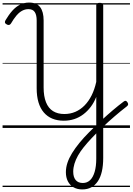

<svg xmlns="http://www.w3.org/2000/svg" viewBox="-20 -994 1030 1492"><path d="M619 478Q580 478 551.5 461.5Q523 445 507.5 415Q492 385 492 344Q492 308 504 271.5Q516 235 540 196Q564 157 597.5 116Q631 75 674 32Q722 -16 768 -58.5Q814 -101 857 -137.5Q900 -174 940 -204Q950 -212 957 -210.5Q964 -209 971 -198Q977 -188 975.5 -181Q974 -174 965 -167Q917 -130 870 -89.5Q823 -49 778 -6.5Q733 36 690 82Q657 117 630.5 150Q604 183 586 215Q568 247 558.5 278.5Q549 310 549 340Q549 382 568 405Q587 428 624 428Q657 428 680 406Q703 384 715.5 341.5Q728 299 728 239V-241Q711 -198 685.5 -164Q660 -130 627.5 -105.5Q595 -81 557 -68.5Q519 -56 476 -56Q426 -56 387 -72Q348 -88 320.5 -120Q293 -152 279 -199Q265 -246 265 -308V-835Q265 -878 250 -900.5Q235 -923 201 -923Q176 -923 153 -911Q130 -899 108.5 -874Q87 -849 65 -811Q59 -802 50.5 -800Q42 -798 31 -805Q20 -811 18.5 -819Q17 -827 23 -837Q49 -881 76.5 -911.5Q104 -942 136 -958Q168 -974 206 -974Q265 -974 292 -938.5Q319 -903 319 -835V-314Q319 -246 337.5 -199.5Q356 -153 392 -130.5Q428 -108 480 -108Q526 -108 565.5 -125Q605 -142 637 -174.5Q669 -207 692 -253Q715 -299 728 -358V-953Q728 -963 734.5 -967.5Q741 -972 755 -972Q769 -972 775.5 -967.5Q782 -963 782 -953V233Q782 293 771.5 338.5Q761 384 740 415Q719 446 689 462Q659 478 619 478ZM0 449H990V459H0ZM0 -20H990V0H0ZM0 -505H990V-500H0ZM0 -969H990V-959H0Z"/></svg>

Font: Playwrite IT Trad Guides
Style: Regular
Weight: 400
Designer: Veronika Burian, José Scaglione
Foundry: TypeTogether
Version: Version 1.003